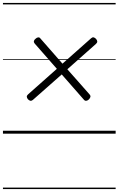

<svg xmlns="http://www.w3.org/2000/svg" viewBox="-20 -905 803 1300"><path d="M581 -231Q572 -223 563 -222.5Q554 -222 547 -231L398 -401L202 -228Q193 -221 185 -223Q177 -225 169 -233Q162 -242 161.5 -250Q161 -258 170 -266L365 -439L215 -610Q208 -618 209.5 -626.5Q211 -635 220 -642Q229 -651 238.5 -652Q248 -653 254 -644L403 -474L597 -646Q606 -654 614 -652Q622 -650 630 -642Q638 -633 638.5 -624.5Q639 -616 630 -608L436 -436L587 -265Q594 -257 592 -248.5Q590 -240 581 -231ZM0 365H763V375H0ZM0 -20H763V0H0ZM0 -505H763V-500H0ZM0 -885H763V-875H0Z"/></svg>

Font: Playwrite GB J Guides
Style: Italic
Weight: 400
Italic angle: -7.01216°
Designer: Veronika Burian, José Scaglione
Foundry: TypeTogether
Version: Version 1.003